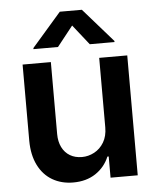

<svg xmlns="http://www.w3.org/2000/svg" viewBox="-53 -794 689 846"><g transform="rotate(-5 291.0 -370.5)"><path d="M398.4 -530.3H522.5V0H402.3V-93.8H396.5Q377.4 -47.9 336.2 -20.5Q294.9 6.8 237.3 6.8Q185.1 6.8 145 -16.6Q105 -40 82.5 -85Q60.1 -129.9 59.6 -192.4V-530.3H184.6V-211.9Q184.6 -178.7 197 -153.6Q209.5 -128.4 232.2 -115Q254.9 -101.6 285.2 -101.6Q313.5 -101.6 339.6 -115.5Q365.7 -129.4 382.1 -156.7Q398.4 -184.1 398.4 -222.7ZM292 -682.6 221.7 -593.8H113.3V-598.6L243.2 -748H340.8L471.7 -598.6V-593.8H362.3Z"/></g></svg>

Font: Pretendard GOV SemiBold
Style: Regular
Weight: 600
Designer: Base glyphs from Inter by Rasmus Andersson; Hangeul glyphs from Noto Sans CJK(Source Han Sans) by Jang Soo-young and Kan
Foundry: Kil Hyung-jin
Version: Version 1.309